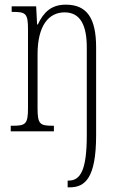

<svg xmlns="http://www.w3.org/2000/svg" viewBox="-20 -563 508 823"><path d="M270 240H279C344 240 392 201 392 17V-360C392 -486 352 -543 262 -543C200 -543 167 -511 142 -458H139L135 -536H30V-512H34C90 -512 100 -506 100 -438V-100C100 -31 90 -24 34 -24H26V0H211V-24H206C151 -24 141 -31 141 -99V-330C141 -454 189 -510 257 -510C326 -510 352 -452 352 -360V18C352 167 324 211 275 211H270Z"/></svg>

Font: Noto Serif Georgian ExtraCondensed ExtraLight
Style: Regular
Weight: 200
Width: 2
Designer: Monotype Design Team, Akaki Razmadze
Foundry: Google LLC
Version: Version 2.003